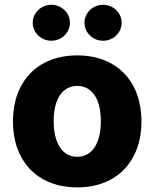

<svg xmlns="http://www.w3.org/2000/svg" viewBox="-20 -789 659 819"><path d="M309.6 10.3C480 10.3 583.5 -103 583.5 -271C583.5 -439.5 480 -552.7 309.6 -552.7C138.7 -552.7 35.2 -439.5 35.2 -271C35.2 -103 138.7 10.3 309.6 10.3ZM309.6 -120.1C244.1 -120.1 209 -181.2 209 -272C209 -363.3 244.1 -422.4 309.6 -422.4C375 -422.4 410.2 -363.3 410.2 -272C410.2 -181.2 375 -120.1 309.6 -120.1ZM199.2 -615.2C242.7 -615.2 278.3 -649.9 278.3 -691.9C278.3 -733.9 242.7 -768.6 199.2 -768.6C155.3 -768.6 119.6 -733.9 119.6 -691.9C119.6 -649.9 155.3 -615.2 199.2 -615.2ZM419.9 -615.2C463.4 -615.2 499 -649.9 499 -691.9C499 -733.9 463.4 -768.6 419.9 -768.6C376 -768.6 340.3 -733.9 340.3 -691.9C340.3 -649.9 376 -615.2 419.9 -615.2Z"/></svg>

Font: Inter ExtraBold
Style: Regular
Weight: 800
Designer: Rasmus Andersson
Foundry: rsms
Version: Version 4.001;git-9221beed3